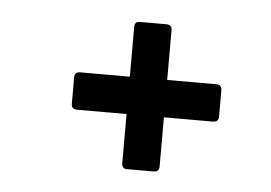

<svg xmlns="http://www.w3.org/2000/svg" viewBox="-32 -472 485 343"><g transform="rotate(5 210.0 -301.0)"><path d="M206 -169Q197 -169 197 -179V-267H108Q98 -267 98 -277V-324Q98 -334 108 -334H197V-423Q197 -433 206 -433H254Q264 -433 264 -423V-334H352Q362 -334 362 -324V-277Q362 -267 352 -267H264V-179Q264 -169 254 -169Z"/></g></svg>

Font: Sofia Sans Extra Condensed Medium
Style: Italic
Weight: 500
Italic angle: -9°
Version: Version 4.100